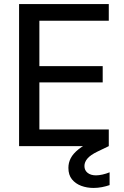

<svg xmlns="http://www.w3.org/2000/svg" viewBox="-20 -720 613 946"><path d="M74 0V-700H516V-618H174V-394H486V-314H174V-82H516V0ZM441 206Q408 206 380 195.5Q352 185 334.5 163.5Q317 142 317 107Q317 82 328.5 59.5Q340 37 367.5 15Q395 -7 442 -27L492 -49L516 0L460 27Q425 44 410.5 61.5Q396 79 396 98Q396 119 411.5 131.5Q427 144 453 144Q467 144 485 140Q503 136 520 129V192Q503 198 482.5 202Q462 206 441 206Z"/></svg>

Font: DM Sans 12pt Medium
Style: Regular
Weight: 500
Version: Version 4.004;gftools[0.9.30]